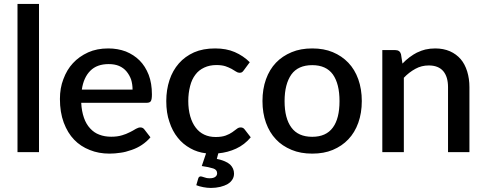

<svg xmlns="http://www.w3.org/2000/svg" viewBox="-20 -760 2425 959"><path d="M67.4 -740.2H174.8V0H67.4Z M388.7 -312.5H642.1Q642.1 -339.4 634.8 -362.8Q627 -384.8 611.8 -403.3Q597.2 -420.9 574.7 -430.7Q552.7 -439.9 522.9 -439.9Q464.4 -439.9 431.2 -406.7Q397.5 -373 388.7 -312.5ZM713.4 -246.6H385.7Q387.7 -204.6 399.4 -171.4Q410.2 -140.1 430.2 -118.7Q450.2 -96.7 476.1 -87.4Q502.4 -77.1 535.6 -77.1Q566.9 -77.1 590.3 -84.5Q608.4 -89.4 630.4 -100.6Q641.6 -106 659.2 -116.7Q671.4 -123.5 681.2 -123.5Q693.8 -123.5 701.2 -113.3L731.4 -74.2Q713.4 -52.7 688.5 -36.1Q666 -21 637.7 -11.2Q606.4 0 582 2.9Q553.7 7.3 526.9 7.3Q472.7 7.3 428.7 -10.7Q382.3 -28.8 350.1 -62.5Q317.9 -95.7 298.3 -147.9Q279.3 -199.2 279.3 -265.6Q279.3 -320.3 296.4 -364.3Q314 -412.1 344.2 -444.3Q374.5 -477.5 420.4 -498.5Q463.9 -518.1 521 -518.1Q567.4 -518.1 608.4 -502.9Q648.9 -486.3 677.2 -458Q705.6 -429.7 722.7 -386.2Q738.8 -343.8 738.8 -288.6Q738.8 -263.2 733.4 -254.9Q728 -246.6 713.4 -246.6Z M1202.1 -113.3 1232.4 -74.2Q1201.7 -37.1 1159.2 -17.6Q1117.7 1.5 1070.3 5.9L1063 33.7Q1109.4 43.5 1129.4 62Q1148.9 81.1 1148.9 106.9Q1148.9 124 1140.6 136.7Q1132.3 149.9 1117.2 159.2Q1102.1 168 1080.6 173.3Q1057.6 178.7 1033.7 178.7Q1014.6 178.7 995.1 174.8Q974.6 170.9 960.4 165L970.2 131.3Q973.1 121.1 983.4 121.1Q986.8 121.1 990.2 122.6Q992.7 123.5 999.5 125.5Q1003.4 127 1011.2 128.9Q1018.1 130.4 1027.3 130.4Q1046.4 130.4 1055.7 123Q1064.5 116.2 1064.5 105.5Q1064.5 87.9 1045.4 81.5Q1022.9 74.2 987.8 69.3L1009.3 5.9Q965.3 0.5 931.2 -19Q893.6 -39.6 868.2 -71.8Q840.8 -105.5 826.2 -151.4Q810.5 -195.3 810.5 -255.4Q810.5 -311.5 826.7 -360.4Q842.3 -407.7 873.5 -443.4Q903.8 -478 949.2 -498.5Q994.1 -518.1 1054.7 -518.1Q1110.4 -518.1 1152.3 -500Q1195.8 -481 1227.5 -449.2L1198.7 -410.2Q1193.4 -402.8 1189.5 -399.9Q1185.5 -396.5 1176.3 -396.5Q1168 -396.5 1159.2 -402.3Q1142.1 -412.6 1136.7 -416Q1120.6 -424.3 1106 -429.2Q1087.4 -435.1 1061 -435.1Q1026.9 -435.1 1000 -422.4Q972.7 -409.7 956.1 -387.2Q938 -363.8 929.7 -330.6Q920.4 -294.9 920.4 -255.4Q920.4 -213.9 930.2 -179.2Q939.9 -145.5 957.5 -122.6Q975.1 -99.1 1000.5 -87.4Q1025.4 -75.7 1057.1 -75.7Q1087.4 -75.7 1107.4 -83Q1127 -90.3 1140.1 -99.6Q1150.9 -106.9 1162.6 -116.2Q1171.4 -123.5 1182.1 -123.5Q1194.8 -123.5 1202.1 -113.3Z M1642.1 -499.5Q1687.5 -480.5 1719.7 -446.8Q1752 -413.1 1769.5 -364.3Q1787.1 -314.9 1787.1 -255.4Q1787.1 -195.3 1769.5 -146.5Q1752 -97.7 1719.7 -64Q1688.5 -30.8 1642.1 -11.2Q1597.7 7.3 1539.6 7.3Q1481.4 7.3 1437 -11.2Q1388.7 -31.2 1358.4 -64Q1326.2 -97.7 1308.6 -146.5Q1291 -195.3 1291 -255.4Q1291 -315.4 1308.6 -364.3Q1326.2 -413.1 1358.4 -446.8Q1390.1 -480 1437 -499.5Q1481.4 -518.1 1539.6 -518.1Q1597.7 -518.1 1642.1 -499.5ZM1539.6 -76.7Q1608.9 -76.7 1642.6 -123Q1675.8 -168 1675.8 -254.9Q1675.8 -341.3 1642.6 -388.2Q1608.9 -434.6 1539.6 -434.6Q1469.2 -434.6 1435.5 -388.2Q1401.4 -339.8 1401.4 -254.9Q1401.4 -168.9 1435.5 -123Q1469.2 -76.7 1539.6 -76.7Z M1982.9 -489.3 1990.2 -442.4Q2007.3 -460.4 2024.9 -473.6Q2046.9 -489.7 2062 -497.1Q2087.4 -508.8 2104.5 -512.7Q2128.4 -518.1 2153.8 -518.1Q2194.8 -518.1 2227.5 -503.9Q2259.3 -489.7 2281.2 -464.4Q2301.8 -440.4 2313.5 -403.3Q2324.7 -366.7 2324.7 -324.7V0H2217.8V-324.7Q2217.8 -376 2194.3 -404.3Q2169.9 -433.1 2121.6 -433.1Q2085.4 -433.1 2055.2 -416.5Q2022.9 -398.9 1997.1 -371.6V0H1889.6V-509.8H1954.6Q1977.1 -509.8 1982.9 -489.3Z"/></svg>

Font: Lato-SemiBold
Style: Regular
Weight: 500
Designer: Lukasz Dziedzic with Adam Twardoch and Botio Nikoltchev
Foundry: tyPoland Lukasz Dziedzic
Version: ""